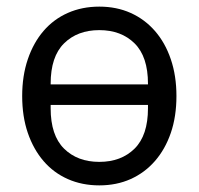

<svg xmlns="http://www.w3.org/2000/svg" viewBox="-20 -548 600 580"><path d="M47 0ZM280 12Q228 12 185 -7Q142 -26 111.5 -61.5Q81 -97 64 -146.5Q47 -196 47 -258Q47 -319 64 -369Q81 -419 111.5 -454.5Q142 -490 185 -509Q228 -528 280 -528Q332 -528 374.5 -509Q417 -490 448 -454.5Q479 -419 496 -369Q513 -319 513 -258Q513 -196 496 -146.5Q479 -97 448 -61.5Q417 -26 374.5 -7Q332 12 280 12ZM280 -59Q346 -59 386.5 -99Q427 -139 427 -221V-231H133V-221Q133 -139 173.5 -99Q214 -59 280 -59ZM133 -293H427V-295Q427 -377 386.5 -417Q346 -457 280 -457Q214 -457 173.5 -417Q133 -377 133 -295Z"/></svg>

Font: Aneliza
Style: Regular
Weight: 400
Designer: Mike Abbink, Paul van der Laan, Pieter van Rosmalen
Foundry: Bold Monday
Version: Version 3.001;September 8, 2019;FontCreator 11.5.0.2425 64-b